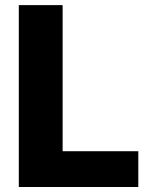

<svg xmlns="http://www.w3.org/2000/svg" viewBox="-20 -748 605 768"><path d="M55.2 0V-727.5H230.5V-143.1H533.2V0Z"/></svg>

Font: Inter Extra Bold
Style: Regular
Weight: 800
Designer: Rasmus Andersson
Foundry: rsms
Version: Version 4.000;git-3c8e0fc